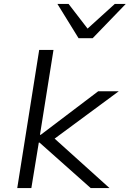

<svg xmlns="http://www.w3.org/2000/svg" viewBox="-20 -960 662 980"><path d="M68 0 180 -705H253L184 -272H188L481 -494H586L242 -240L236 -273L539 0H443L182 -232H178L140 0ZM381 -765 273 -940H330L427 -814L566 -940H622L453 -765Z"/></svg>

Font: Nunito Sans 7pt SemiExpanded Light
Style: Italic
Weight: 300
Width: 6
Italic angle: -9°
Designer: Vernon Adams
Foundry: Vernon Adams
Version: Version 3.101;gftools[0.9.27]